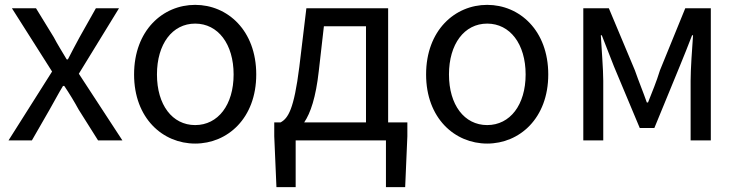

<svg xmlns="http://www.w3.org/2000/svg" viewBox="-20 -577 3032 789"><path d="M15 0H111L184 -127C203 -160 220 -193 239 -224H244C265 -193 285 -160 303 -127L383 0H483L304 -274L469 -543H374L307 -424C290 -393 275 -364 259 -333H254C236 -364 217 -393 201 -424L128 -543H29L194 -283Z M782 13C915 13 1033 -91 1033 -271C1033 -452 915 -557 782 -557C649 -557 531 -452 531 -271C531 -91 649 13 782 13ZM782 -63C688 -63 625 -146 625 -271C625 -396 688 -480 782 -480C876 -480 940 -396 940 -271C940 -146 876 -63 782 -63Z M1195 0H1566V192H1645L1654 -17V-74H1575V-543H1239L1210 -302C1188 -127 1164 -91 1133 -74H1107V-17L1116 192H1195ZM1230 -74C1256 -112 1278 -177 1290 -285L1311 -469H1484V-74Z M1982 13C2115 13 2233 -91 2233 -271C2233 -452 2115 -557 1982 -557C1849 -557 1731 -452 1731 -271C1731 -91 1849 13 1982 13ZM1982 -63C1888 -63 1825 -146 1825 -271C1825 -396 1888 -480 1982 -480C2076 -480 2140 -396 2140 -271C2140 -146 2076 -63 1982 -63Z M2377 0H2459V-245C2459 -293 2452 -376 2449 -432H2453C2469 -390 2487 -344 2503 -304L2609 -51H2669L2773 -304C2789 -344 2808 -389 2824 -432H2828C2824 -376 2818 -293 2818 -245V0H2901V-543H2796L2692 -288C2678 -242 2660 -199 2643 -156H2638C2623 -199 2605 -242 2589 -288L2482 -543H2377Z"/></svg>

Font: ChiuKong Gothic CL
Style: Regular
Weight: 400
Designer: Ryoko NISHIZUKA 西塚涼子 (kana, bopomofo & ideographs); Paul D. Hunt (Latin, Greek & Cyrillic); Sandoll Communications 산돌커뮤니
Foundry: Adobe
Version: Version 1.300